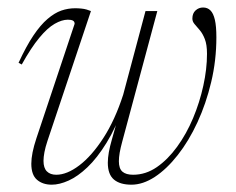

<svg xmlns="http://www.w3.org/2000/svg" viewBox="-20 -484 629 512"><path d="M368 -454.5H399.5L306 -106.5Q301.5 -90 299.2 -77Q297 -64 297 -54Q297 -34.5 306.5 -26.2Q316 -18 335 -18Q368.5 -18 398 -38.2Q427.5 -58.5 452.2 -92.5Q477 -126.5 494.8 -168.8Q512.5 -211 522.2 -255.5Q532 -300 532 -340.5Q532 -365 526.2 -379.8Q520.5 -394.5 512.5 -403.8Q504.5 -413 498.8 -419.8Q493 -426.5 493 -434.5Q493 -448.5 501.5 -456.2Q510 -464 521.5 -464Q533.5 -464 541.2 -456.2Q549 -448.5 553 -431.2Q557 -414 557 -384.5Q557 -323 543.2 -265.2Q529.5 -207.5 506.5 -157.8Q483.5 -108 454 -70.5Q424.5 -33 392.8 -12.2Q361 8.5 330.5 8.5Q300 8.5 283.8 -5.2Q267.5 -19 267.5 -50Q267.5 -62.5 270.2 -78Q273 -93.5 278.5 -112.5L303.5 -201.5H310Q289 -143.5 264 -103Q239 -62.5 213.2 -38Q187.5 -13.5 163 -2.5Q138.5 8.5 118 8.5Q94 8.5 78.8 -4.5Q63.5 -17.5 63.5 -47.5Q63.5 -74.5 77 -115L179 -420.5Q179 -426.5 174.5 -429Q170 -431.5 161 -431.5Q145 -431.5 125.8 -420.5Q106.5 -409.5 84.8 -383.2Q63 -357 38 -312L29.5 -316.5Q50 -361 69 -389.2Q88 -417.5 106.8 -433.5Q125.5 -449.5 143.5 -455.8Q161.5 -462 180.5 -462Q188.5 -462 196.5 -461.2Q204.5 -460.5 211.2 -458.5Q218 -456.5 222.5 -454.5L106.5 -108Q101 -91.5 98.5 -78.2Q96 -65 96 -55Q96 -36 105 -27Q114 -18 130 -18Q158.5 -18 191.5 -43Q224.5 -68 255.5 -115.8Q286.5 -163.5 308.5 -231.5Z"/></svg>

Font: Newsreader 36pt ExtraLight
Style: Italic
Weight: 250
Italic angle: -17°
Designer: Hugues Gentile
Foundry: Production Type
Version: Version 1.003